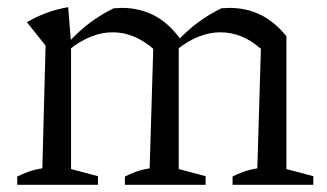

<svg xmlns="http://www.w3.org/2000/svg" viewBox="-20 -515 910 535"><path d="M28 0V-23Q42 -30 58 -36Q74 -42 98 -46L107 -388L55 -453Q109 -485 170 -495L178 -396V-44L253 -24V0ZM328 0V-23Q341 -30 357.5 -36Q374 -42 397 -46L407 -379L482 -407L478 -393V-44L553 -24V0ZM407 -379Q354 -425 294 -425Q233 -425 172 -376L170 -396Q199 -428 230.5 -451.5Q262 -475 297 -492Q303 -492 309 -492.5Q315 -493 320 -493Q368 -493 408.5 -472.5Q449 -452 482 -407ZM628 0V-23Q641 -30 657.5 -36Q674 -42 697 -46L707 -379L778 -414V-44L853 -24V0ZM707 -379Q655 -425 594 -425Q533 -425 472 -376L470 -396Q499 -428 530.5 -451.5Q562 -475 597 -492Q603 -492 609 -492.5Q615 -493 620 -493Q666 -493 705.5 -474Q745 -455 778 -414Z"/></svg>

Font: Piazzolla 24pt
Style: Regular
Weight: 400
Designer: Juan Pablo del Peral
Foundry: Huerta Tipografica
Version: Version 2.005